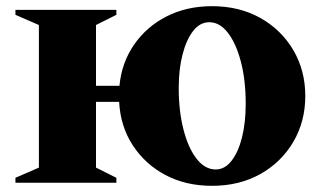

<svg xmlns="http://www.w3.org/2000/svg" viewBox="-20 -592 1044 622"><path d="M30 0V-16L106 -49V-511L30 -544V-560H357V-544L291 -511V-314H367Q374 -389 414.5 -447.5Q455 -506 520 -539Q585 -572 667 -572Q755 -572 823 -534Q891 -496 930 -430Q969 -364 969 -281Q969 -198 930 -132Q891 -66 823 -28Q755 10 667 10Q582 10 516 -25Q450 -60 410 -121.5Q370 -183 366 -262H291V-49L357 -16V0ZM679 -43Q708 -43 730 -71Q752 -99 764 -147Q776 -195 776 -256Q776 -332 760.5 -391.5Q745 -451 718.5 -485.5Q692 -520 658 -520Q628 -520 606 -492Q584 -464 571.5 -416Q559 -368 559 -307Q559 -232 574.5 -172Q590 -112 617 -77.5Q644 -43 679 -43Z"/></svg>

Font: Spectral SC ExtraBold
Style: Regular
Weight: 800
Designer: Jean-Baptiste Levee
Foundry: Production Type
Version: Version 2.001